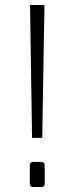

<svg xmlns="http://www.w3.org/2000/svg" viewBox="-20 -753 303 773"><path d="M109 -198 101 -733H159L150 -198ZM114 0Q100 0 100 -14V-87Q100 -101 114 -101H145Q160 -101 160 -87V-14Q160 -6 156 -3Q152 0 145 0Z"/></svg>

Font: Exo Thin Light
Style: Regular
Weight: 300
Version: Version 2.000